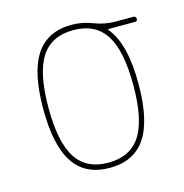

<svg xmlns="http://www.w3.org/2000/svg" viewBox="-86 -610 672 700"><g transform="rotate(-15 250.0 -260.0)"><path d="M366.7 -449.7Q328.1 -509.8 245.1 -509.8Q162.1 -509.8 123.5 -449.7Q85 -389.6 85 -259.8Q85 -129.9 123.5 -69.8Q162.1 -9.8 245.1 -9.8Q328.1 -9.8 366.7 -69.8Q405.3 -129.9 405.3 -259.8Q405.3 -389.6 366.7 -449.7ZM245.1 -530.3Q284.2 -530.3 323.2 -515.1Q362.3 -500 400.4 -500H469.7Q479.5 -500 480 -490.2Q480.5 -480.5 469.7 -480.5H370.1Q369.1 -480.5 369.1 -479Q369.1 -477.5 369.6 -477.5Q370.1 -477.5 370.1 -476.6Q424.8 -411.1 424.8 -259.8Q424.8 -122.1 380.9 -56.2Q336.9 9.8 245.1 9.8Q153.3 9.8 109.4 -56.2Q65.4 -122.1 65.4 -260.3Q65.4 -398.4 109.4 -464.4Q153.3 -530.3 245.1 -530.3Z"/></g></svg>

Font: Rounded-X Mgen+ 1mn thin
Style: Regular
Weight: 100
Designer: [Source Han Sans]
Ryoko NISHIZUKA  (kana & ideographs); Paul D. Hunt (Latin, Greek & Cyrillic); Wenlong ZHANG  (bopomofo
Version: Version 1.059.20150602